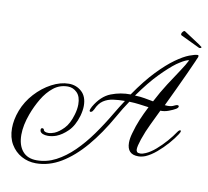

<svg xmlns="http://www.w3.org/2000/svg" viewBox="-94 -864 1205 1114"><g transform="rotate(10 508.5 -306.5)"><path d="M1007 -621Q1005 -617 1002.5 -611.5Q1000 -606 997 -598Q990 -583 981 -562.5Q972 -542 961 -518Q940 -472 914.5 -418Q889 -364 866 -316Q871 -316 874.5 -315.5Q878 -315 882 -315Q906 -315 920 -323Q932 -329 938 -329Q947 -329 947 -322Q947 -315 935 -307Q920 -298 895 -288.5Q870 -279 846 -280Q823 -231 802.5 -189.5Q782 -148 764 -96Q750 -54 750 -36Q750 -26 755 -20.5Q760 -15 774 -15Q787 -15 805 -23Q833 -35 863 -61Q893 -87 920 -118Q947 -149 964 -175Q973 -188 980 -188Q984 -188 984 -183Q984 -178 976 -165Q959 -138 930.5 -105.5Q902 -73 870 -46Q838 -19 808 -6Q786 3 765 3Q699 3 699 -66Q699 -91 708 -122Q721 -169 737 -207Q753 -245 775 -288Q744 -292 718.5 -295.5Q693 -299 660 -300Q645 -278 629.5 -253Q614 -228 599 -201Q539 -95 473 -17.5Q407 60 335.5 103Q264 146 187 146Q141 146 102 124.5Q63 103 39.5 63.5Q16 24 16 -31Q16 -55 21 -81.5Q26 -108 37 -137Q59 -194 101.5 -240.5Q144 -287 196 -314.5Q248 -342 297 -342Q341 -342 372.5 -313.5Q404 -285 404 -230Q404 -204 395 -171Q377 -110 344 -77.5Q311 -45 277 -32Q252 -23 228 -23Q211 -23 198.5 -28Q186 -33 182 -43Q181 -46 181 -50Q181 -61 190 -61Q199 -61 201 -50Q202 -47 208.5 -43.5Q215 -40 228 -40Q236 -40 245 -42Q254 -44 264 -48Q290 -59 317.5 -87.5Q345 -116 361 -171Q371 -204 371 -233Q371 -279 348 -302Q325 -325 294 -325Q246 -325 209.5 -296Q173 -267 146 -221.5Q119 -176 101 -127Q76 -59 76 -3Q76 58 105 93Q134 128 189 128Q248 128 301.5 100Q355 72 404 24Q453 -24 497 -85.5Q541 -147 581 -215Q595 -238 608 -259.5Q621 -281 634 -300Q598 -300 565.5 -295.5Q533 -291 508 -274.5Q483 -258 467 -221Q464 -216 460.5 -210.5Q457 -205 452 -204Q451 -204 450.5 -203.5Q450 -203 449 -203Q442 -203 442 -211Q442 -213 444 -219Q446 -225 451 -234Q490 -301 545.5 -322.5Q601 -344 660 -343Q722 -433 777 -490Q832 -547 877 -579Q922 -611 955 -623.5Q988 -636 1004 -636Q1009 -636 1009 -631Q1009 -625 1007 -621ZM960 -597Q951 -597 936.5 -590Q922 -583 909 -574.5Q896 -566 890 -562Q852 -534 799.5 -480.5Q747 -427 686 -341Q719 -340 743 -335.5Q767 -331 795 -326Q826 -386 859 -437Q892 -488 919.5 -529Q947 -570 960 -597ZM1004 -678 891 -732Q888 -734 888 -737V-739Q888 -747 895.5 -754.5Q903 -762 908 -758L989 -705Q996 -701 1002 -696.5Q1008 -692 1014 -687Q1017 -687 1017 -684Q1018 -681 1013.5 -679Q1009 -677 1004 -678Z"/></g></svg>

Font: Gwendolyn
Style: Bold
Weight: 700
Designer: Robert E. Leuschke
Foundry: Robert E. Leuschke
Version: Version 1.010; ttfautohint (v1.8.3)